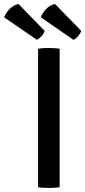

<svg xmlns="http://www.w3.org/2000/svg" viewBox="-94 -924 420 948"><path d="M94 -683Q105.5 -685.5 120.2 -686.2Q135 -687 146.5 -687Q159 -687 173.5 -686.2Q188 -685.5 200.5 -683V0Q188 2.5 173.5 3.2Q159 4 146.5 4Q135 4 120.2 3.2Q105.5 2.5 94 0ZM-3 -904.5 126.5 -771.5Q122.5 -758 111.5 -745.8Q100.5 -733.5 88 -727.5L-73.5 -838.5Q-65 -860.5 -47 -879.2Q-29 -898 -3 -904.5ZM177.5 -904.5 307 -771.5Q303 -758.5 292.2 -746Q281.5 -733.5 268.5 -727.5L107.5 -838.5Q115.5 -860.5 133.5 -879.2Q151.5 -898 177.5 -904.5Z"/></svg>

Font: Signika SC
Style: Regular
Weight: 400
Designer: Anna Giedryś
Foundry: Anna Giedryś
Version: Version 2.000; ttfautohint (v1.8.3) -l 8 -r 50 -G 200 -x 9 -